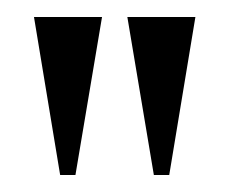

<svg xmlns="http://www.w3.org/2000/svg" viewBox="-20 -770 270 226"><path d="M50.8 -564 20 -750H100.1L68.8 -564ZM129.9 -750H210L179.2 -564H161.1Z"/></svg>

Font: Messapia
Style: Regular
Weight: 400
Designer: Luca Marsano
Foundry: Collletttivo
Version: Version 1.000;FEAKit 1.0